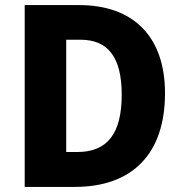

<svg xmlns="http://www.w3.org/2000/svg" viewBox="-20 -800 718 754"><path d="M628 -434C628 -659 501 -780 291 -780H77V-66H274C497 -66 628 -193 628 -434ZM458 -428C458 -277 403 -203 283 -203H240V-644H296C403 -644 458 -577 458 -428Z"/></svg>

Font: Noto Sans Malayalam UI SemiCondensed ExtraBold
Style: Regular
Weight: 800
Width: 4
Designer: Jelle Bosma - Monotype Design Team
Foundry: Monotype Imaging Inc.
Version: Version 2.104